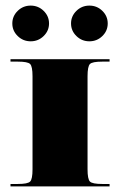

<svg xmlns="http://www.w3.org/2000/svg" viewBox="-20 -666 429 686"><path d="M43.3 -627.2Q62.5 -646 89.6 -646Q116.7 -646 135.9 -627.2Q155.2 -608.4 155.2 -582.2Q155.2 -555.9 135.9 -537.2Q116.7 -518.4 89.6 -518.4Q62.5 -518.4 43.3 -537.2Q24 -555.9 24 -582.2Q24 -608.4 43.3 -627.2ZM253.1 -627.2Q272.3 -646 299.4 -646Q326.5 -646 345.7 -627.2Q364.9 -608.4 364.9 -582.2Q364.9 -555.9 345.7 -537.2Q326.5 -518.4 299.4 -518.4Q272.3 -518.4 253.1 -537.2Q233.8 -555.9 233.8 -582.2Q233.8 -608.4 253.1 -627.2ZM17.5 -454.5H371.5V-445.8H345.3Q309.9 -445.8 301.4 -437.3Q292.8 -428.8 292.8 -393.4V-61.2Q292.8 -25.8 301.4 -17.3Q309.9 -8.7 345.3 -8.7H371.5V0H17.5V-8.7H43.7Q79.1 -8.7 87.6 -17.3Q96.2 -25.8 96.2 -61.2V-393.4Q96.2 -428.8 87.6 -437.3Q79.1 -445.8 43.7 -445.8H17.5Z"/></svg>

Font: Wabroye
Style: Medium
Weight: 500
Designer: gluk
Foundry: gluk
Version: Version 0.14